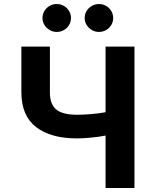

<svg xmlns="http://www.w3.org/2000/svg" viewBox="-20 -940 752 960"><path d="M229.5 -707V-478.5Q229.5 -418 261.7 -392.1Q293.9 -366.2 365.2 -366.2Q396 -366.2 436.8 -369.6Q477.5 -373 507.8 -378.9V-707H652.3V0H507.8V-262.2Q477.1 -255.9 436 -252Q395 -248 365.2 -248Q233.4 -248 160.2 -304.9Q86.9 -361.8 86.9 -478.5V-707ZM192.4 -849.6Q192.4 -868.7 201.9 -884.8Q211.4 -900.9 228 -910.4Q244.6 -919.9 263.7 -919.9Q283.2 -919.9 299.6 -910.4Q315.9 -900.9 325.4 -884.8Q335 -868.7 335 -849.6Q335 -831.1 325.4 -815.2Q315.9 -799.3 299.6 -789.8Q283.2 -780.3 263.7 -780.3Q244.6 -780.3 228.3 -789.8Q211.9 -799.3 202.1 -815.4Q192.4 -831.5 192.4 -849.6ZM403.3 -849.6Q403.3 -868.7 412.8 -884.8Q422.4 -900.9 439 -910.4Q455.6 -919.9 474.6 -919.9Q494.1 -919.9 510.5 -910.4Q526.9 -900.9 536.4 -884.8Q545.9 -868.7 545.9 -849.6Q545.9 -831.1 536.4 -815.2Q526.9 -799.3 510.5 -789.8Q494.1 -780.3 474.6 -780.3Q455.6 -780.3 439.2 -789.8Q422.9 -799.3 413.1 -815.4Q403.3 -831.5 403.3 -849.6Z"/></svg>

Font: Pretendard GOV
Style: Bold
Weight: 700
Designer: Base glyphs from Inter by Rasmus Andersson; Hangeul glyphs from Noto Sans CJK(Source Han Sans) by Jang Soo-young and Kan
Foundry: Kil Hyung-jin
Version: Version 1.309